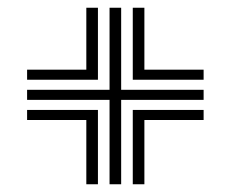

<svg xmlns="http://www.w3.org/2000/svg" viewBox="-20 -605 596 496"><path d="M263 -129V-347H50V-373H263V-585H293V-373H506V-347H293V-129ZM203 -129V-295H50V-321H233V-129ZM50 -399V-425H203V-585H233V-399ZM323 -129V-321H506V-295H353V-129ZM323 -399V-585H353V-425H506V-399Z"/></svg>

Font: Big Shoulders Inline Text Thin Black
Style: Regular
Weight: 900
Version: Version 2.002